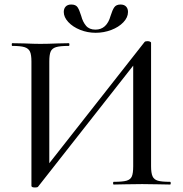

<svg xmlns="http://www.w3.org/2000/svg" viewBox="-20 -816 808 849"><path d="M632 -634Q638 -634 643 -632Q648 -630 648 -627V-81Q648 -51 654.5 -36.5Q661 -22 678 -17Q695 -12 732 -12Q735 -12 735 -6Q735 0 732 0Q700 0 681 -1L609 -2L530 -1Q513 0 483 0Q480 0 480 -6Q480 -12 483 -12Q522 -12 539.5 -17Q557 -22 563 -36Q569 -50 569 -81V-555H592L148 10Q145 13 135 13Q119 13 119 6V-544Q119 -574 112.5 -588Q106 -602 88.5 -607.5Q71 -613 34 -613Q32 -613 32 -619Q32 -625 34 -625L87 -624Q133 -622 158 -622Q190 -622 236 -624L284 -625Q287 -625 287 -619Q287 -613 284 -613Q245 -613 227.5 -607.5Q210 -602 204 -588Q198 -574 198 -544V-65H175L619 -630Q622 -634 632 -634ZM469 -746Q477 -772 485.5 -784Q494 -796 513 -796Q529 -796 537.5 -787Q546 -778 546 -763Q546 -739 525.5 -717.5Q505 -696 472 -683.5Q439 -671 403 -671Q367 -671 334.5 -684Q302 -697 282 -718.5Q262 -740 262 -763Q262 -778 270.5 -787Q279 -796 295 -796Q315 -796 323 -784Q331 -772 339 -746Q346 -719 360.5 -702Q375 -685 402 -685Q452 -685 469 -746Z"/></svg>

Font: Cormorant Garamond Medium
Style: Regular
Weight: 500
Designer: Christian Thalmann (Catharsis Fonts)
Foundry: Catharsis Fonts
Version: Version 4.000